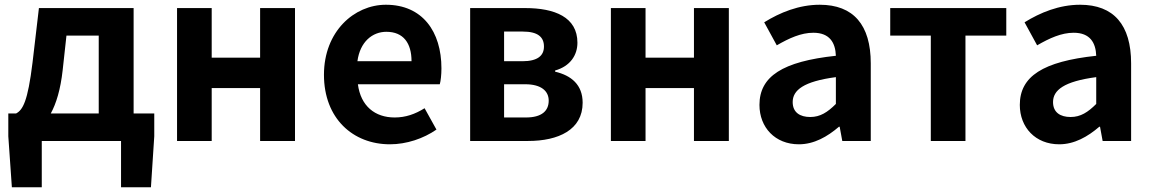

<svg xmlns="http://www.w3.org/2000/svg" viewBox="-20 -594 4857 809"><path d="M260 -444H396V-116H194C217 -158 235 -217 244 -298ZM543 -116V-560H144L117 -330C97 -166 76 -131 48 -116H15V-20L30 195H156V0H490V195H616L630 -20V-116Z M726 0H872V-223H1076V0H1223V-560H1076V-351H872V-560H726Z M1623 14C1693 14 1764 -10 1819 -48L1769 -138C1729 -113 1689 -99 1643 -99C1560 -99 1500 -147 1488 -239H1833C1837 -252 1840 -279 1840 -306C1840 -461 1760 -574 1606 -574C1472 -574 1345 -461 1345 -279C1345 -95 1467 14 1623 14ZM1486 -336C1497 -418 1549 -460 1608 -460C1680 -460 1714 -412 1714 -336Z M1961 0H2205C2333 0 2435 -47 2435 -161C2435 -237 2387 -276 2319 -292V-297C2383 -315 2413 -362 2413 -414C2413 -522 2317 -560 2193 -560H1961ZM2104 -336V-461H2183C2246 -461 2272 -438 2272 -398C2272 -360 2246 -336 2181 -336ZM2104 -99V-239H2193C2261 -239 2292 -210 2292 -170C2292 -127 2263 -99 2196 -99Z M2554 0H2700V-223H2904V0H3051V-560H2904V-351H2700V-560H2554Z M3346 14C3410 14 3466 -18 3515 -60H3518L3529 0H3649V-327C3649 -489 3576 -574 3434 -574C3346 -574 3266 -541 3200 -500L3253 -403C3305 -433 3355 -456 3407 -456C3476 -456 3500 -414 3502 -359C3277 -335 3180 -272 3180 -152C3180 -57 3246 14 3346 14ZM3394 -101C3351 -101 3320 -120 3320 -164C3320 -214 3366 -251 3502 -269V-156C3467 -121 3436 -101 3394 -101Z M3902 0H4048V-444H4220V-560H3731V-444H3902Z M4443 14C4507 14 4563 -18 4612 -60H4615L4626 0H4746V-327C4746 -489 4673 -574 4531 -574C4443 -574 4363 -541 4297 -500L4350 -403C4402 -433 4452 -456 4504 -456C4573 -456 4597 -414 4599 -359C4374 -335 4277 -272 4277 -152C4277 -57 4343 14 4443 14ZM4491 -101C4448 -101 4417 -120 4417 -164C4417 -214 4463 -251 4599 -269V-156C4564 -121 4533 -101 4491 -101Z"/></svg>

Font: Genne Gothic Bold
Style: Regular
Weight: 700
Designer: Ryoko NISHIZUKA (kana & ideographs); Paul D. Hunt (Latin, Greek & Cyrillic); Wenlong ZHANG (bopomofo); Sandoll Communica
Foundry: Adobe Systems Incorporated
Version: Version 1.004;PS 1.004;hotconv 16.6.51;makeotf.lib2.5.65220